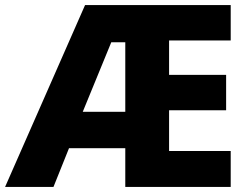

<svg xmlns="http://www.w3.org/2000/svg" viewBox="-24 -734 976 754"><path d="M882 0H468V-152H247L186 0H-4L310 -714H882V-575H640V-440H864V-301H640V-141H882ZM301 -295H468V-568H413Z"/></svg>

Font: Noto Sans Symbols ExtraBold
Style: Regular
Weight: 800
Version: Version 2.002